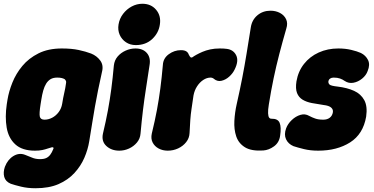

<svg xmlns="http://www.w3.org/2000/svg" viewBox="-22 -780 1992 1022"><path d="M167 222Q125 222 90 213.5Q55 205 35 198Q7 186 0.5 161.5Q-6 137 4 108Q19 69 49.5 50.5Q80 32 111 44Q130 51 148.5 59Q167 67 191 67Q212 67 224.5 61Q237 55 245.5 43.5Q254 32 260 17Q265 8 262 5.5Q259 3 254 4Q245 6 232.5 10.5Q220 15 203.5 18.5Q187 22 164 22Q96 22 59.5 -11.5Q23 -45 13.5 -101Q4 -157 14 -225L18 -250Q25 -293 44 -340.5Q63 -388 97 -429Q131 -470 183 -496Q235 -522 307 -522Q359 -522 396.5 -514Q434 -506 463 -495Q493 -483 511.5 -458Q530 -433 521 -398Q509 -345 500 -300Q491 -255 483.5 -213Q476 -171 469 -126.5Q462 -82 453 -28Q446 16 427 60Q408 104 374 141Q340 178 289.5 200Q239 222 167 222ZM215 -143Q236 -143 256 -153.5Q276 -164 290.5 -183.5Q305 -203 309 -228Q314 -260 320 -285.5Q326 -311 329 -334Q331 -344 329.5 -348Q328 -352 323 -358Q317 -362 307 -364.5Q297 -367 283 -367Q261 -367 247 -358.5Q233 -350 223.5 -334.5Q214 -319 208 -297.5Q202 -276 198 -250L194 -225Q186 -175 190 -159Q194 -143 215 -143Z M613 22Q571 22 544 -3Q517 -28 526 -69Q542 -136 552.5 -193Q563 -250 570.5 -307Q578 -364 584 -431Q587 -459 604 -479Q621 -499 646.5 -510.5Q672 -522 699 -522Q739 -522 760 -497.5Q781 -473 774 -433Q764 -366 755 -308.5Q746 -251 739 -193.5Q732 -136 726 -69Q724 -42 707 -21.5Q690 -1 665 10.5Q640 22 613 22ZM701 -540Q671 -540 648.5 -555Q626 -570 615 -595Q604 -620 609 -650Q614 -681 633 -706Q652 -731 679 -745.5Q706 -760 736 -760Q782 -760 809 -728Q836 -696 829 -650Q823 -605 788.5 -572.5Q754 -540 701 -540Z M871 22Q844 22 822.5 10.5Q801 -1 790.5 -21.5Q780 -42 786 -69Q803 -139 813.5 -195.5Q824 -252 831.5 -309.5Q839 -367 845 -435Q847 -470 876.5 -491.5Q906 -513 941 -513Q959 -513 969 -507Q979 -501 983 -489Q988 -479 992 -475.5Q996 -472 1002 -475Q1010 -481 1023.5 -488.5Q1037 -496 1055.5 -504Q1074 -512 1097 -517Q1120 -522 1148 -522Q1159 -522 1168 -521.5Q1177 -521 1184 -520Q1220 -516 1235 -486Q1250 -456 1227 -410Q1217 -389 1198 -372Q1179 -355 1157 -350Q1135 -345 1117 -360Q1114 -363 1109 -365Q1104 -367 1099 -367Q1079 -367 1060 -354.5Q1041 -342 1027 -320.5Q1013 -299 1008 -272Q1002 -230 997.5 -200.5Q993 -171 991 -142Q989 -113 987 -72Q986 -45 969 -23.5Q952 -2 926 10Q900 22 871 22Z M1379 21Q1316 25 1282 4Q1248 -17 1235.5 -54Q1223 -91 1225.5 -136.5Q1228 -182 1238 -226Q1255 -301 1267.5 -365.5Q1280 -430 1290.5 -494.5Q1301 -559 1313 -634Q1319 -674 1348 -698.5Q1377 -723 1418 -723Q1446 -723 1468.5 -711Q1491 -699 1501 -677.5Q1511 -656 1502 -628Q1481 -555 1464.5 -491.5Q1448 -428 1434.5 -363.5Q1421 -299 1409 -224Q1404 -194 1405 -177Q1406 -160 1410.5 -154Q1415 -148 1423 -148Q1457 -149 1466.5 -126Q1476 -103 1469 -57Q1464 -21 1436.5 -1Q1409 19 1379 21Z M1672 22Q1630 22 1595.5 13.5Q1561 5 1540 -2Q1512 -14 1500.5 -39Q1489 -64 1501 -97Q1510 -121 1531 -141Q1552 -161 1577 -168.5Q1602 -176 1624 -163Q1639 -155 1656 -149Q1673 -143 1699 -143Q1720 -143 1733.5 -153.5Q1747 -164 1750 -183Q1752 -198 1740 -208Q1728 -218 1701 -221Q1667 -226 1638 -231.5Q1609 -237 1588.5 -249.5Q1568 -262 1559 -285Q1550 -308 1556 -347Q1565 -400 1596 -439.5Q1627 -479 1674.5 -500.5Q1722 -522 1779 -522Q1816 -522 1847.5 -514.5Q1879 -507 1899 -498Q1925 -485 1937 -460.5Q1949 -436 1935 -402Q1927 -379 1905.5 -361.5Q1884 -344 1859 -339.5Q1834 -335 1813 -349Q1802 -357 1788 -362Q1774 -367 1754 -367Q1743 -367 1735.5 -362Q1728 -357 1726 -347Q1725 -337 1732 -330Q1739 -323 1776 -319Q1826 -313 1862.5 -296.5Q1899 -280 1917 -247Q1935 -214 1927 -159Q1911 -66 1841.5 -22Q1772 22 1672 22Z"/></svg>

Font: Winky Sans ExtraBold
Style: Italic
Weight: 800
Italic angle: -8.97852°
Designer: Simon Atzbach
Foundry: typofactur
Version: Version 1.205